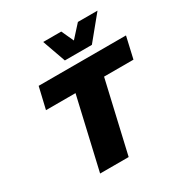

<svg xmlns="http://www.w3.org/2000/svg" viewBox="-198 -1035 1137 1188"><g transform="rotate(-30 370.5 -440.5)"><path d="M741 -660 706 -507H496L379 0H175L292 -507H81L117 -660ZM336 -715 277 -881H406L446 -794L525 -881H665L529 -715Z"/></g></svg>

Font: Work Sans ExtraBold
Style: Italic
Weight: 800
Italic angle: -13°
Designer: Wei Huang
Foundry: Wei Huang
Version: Version 2.012; ttfautohint (v1.8.3)